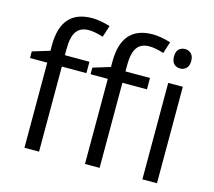

<svg xmlns="http://www.w3.org/2000/svg" viewBox="-108 -897 1147 1029"><g transform="rotate(15 466.0 -382.5)"><path d="M663.1 -472.2H526.9V0H445.8V-472.2H350.1V-508.8L445.8 -538.1V-567.9Q445.8 -765.1 618.2 -765.1Q660.6 -765.1 717.8 -748L696.8 -683.1Q649.9 -698.2 616.7 -698.2Q570.8 -698.2 548.8 -667.7Q526.9 -637.2 526.9 -569.8V-535.2H663.1ZM327.1 -472.2H190.9V0H109.9V-472.2H14.2V-508.8L109.9 -538.1V-567.9Q109.9 -765.1 282.2 -765.1Q324.7 -765.1 381.8 -748L360.8 -683.1Q314 -698.2 280.8 -698.2Q234.9 -698.2 212.9 -667.7Q190.9 -637.2 190.9 -569.8V-535.2H327.1ZM845.2 0H764.2V-535.2H845.2ZM757.3 -680.2Q757.3 -708 771 -720.9Q784.7 -733.9 805.2 -733.9Q824.7 -733.9 838.9 -720.7Q853 -707.5 853 -680.2Q853 -652.8 838.9 -639.4Q824.7 -626 805.2 -626Q784.7 -626 771 -639.4Q757.3 -652.8 757.3 -680.2Z"/></g></svg>

Font: f02132580
Style: Regular
Weight: 400
Foundry: Ascender Corporation
Version: Version 1.10